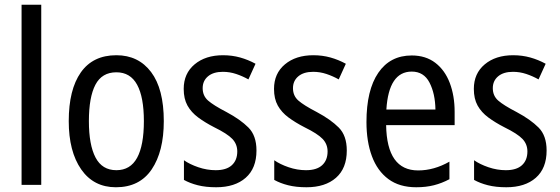

<svg xmlns="http://www.w3.org/2000/svg" viewBox="-20 -780 2362 810"><path d="M154 0H71V-760H154Z M671 -269Q671 -141 620 -65.5Q569 10 469 10Q375 10 322.5 -65.5Q270 -141 270 -269Q270 -402 321 -474.5Q372 -547 471 -547Q564 -547 617.5 -476Q671 -405 671 -269ZM355 -269Q355 -169 383 -115.5Q411 -62 471 -62Q530 -62 558.5 -114.5Q587 -167 587 -269Q587 -370 558.5 -422.5Q530 -475 471 -475Q410 -475 382.5 -422.5Q355 -370 355 -269Z M1062 -145Q1062 -70 1016.5 -30Q971 10 892 10Q848 10 814.5 1.5Q781 -7 756 -21V-104Q780 -87 816.5 -74.5Q853 -62 890 -62Q935 -62 958 -83Q981 -104 981 -141Q981 -172 960 -194Q939 -216 884 -243Q845 -263 816 -284.5Q787 -306 771 -334.5Q755 -363 755 -405Q755 -470 801 -508.5Q847 -547 921 -547Q959 -547 993 -537.5Q1027 -528 1058 -511L1028 -445Q1003 -459 976 -468Q949 -477 920 -477Q880 -477 857.5 -458Q835 -439 835 -408Q835 -376 857.5 -356Q880 -336 936 -307Q994 -276 1028 -242Q1062 -208 1062 -145Z M1443 -145Q1443 -70 1397.5 -30Q1352 10 1273 10Q1229 10 1195.5 1.5Q1162 -7 1137 -21V-104Q1161 -87 1197.5 -74.5Q1234 -62 1271 -62Q1316 -62 1339 -83Q1362 -104 1362 -141Q1362 -172 1341 -194Q1320 -216 1265 -243Q1226 -263 1197 -284.5Q1168 -306 1152 -334.5Q1136 -363 1136 -405Q1136 -470 1182 -508.5Q1228 -547 1302 -547Q1340 -547 1374 -537.5Q1408 -528 1439 -511L1409 -445Q1384 -459 1357 -468Q1330 -477 1301 -477Q1261 -477 1238.5 -458Q1216 -439 1216 -408Q1216 -376 1238.5 -356Q1261 -336 1317 -307Q1375 -276 1409 -242Q1443 -208 1443 -145Z M1717 -546Q1776 -546 1816.5 -515Q1857 -484 1877.5 -430Q1898 -376 1898 -308V-252H1609Q1612 -61 1744 -61Q1811 -61 1876 -98V-24Q1844 -7 1810.5 1.5Q1777 10 1736 10Q1665 10 1618.5 -24.5Q1572 -59 1549 -121Q1526 -183 1526 -265Q1526 -400 1576 -473Q1626 -546 1717 -546ZM1717 -478Q1620 -478 1610 -318H1817Q1816 -385 1792 -431.5Q1768 -478 1717 -478Z M2286 -145Q2286 -70 2240.5 -30Q2195 10 2116 10Q2072 10 2038.5 1.5Q2005 -7 1980 -21V-104Q2004 -87 2040.5 -74.5Q2077 -62 2114 -62Q2159 -62 2182 -83Q2205 -104 2205 -141Q2205 -172 2184 -194Q2163 -216 2108 -243Q2069 -263 2040 -284.5Q2011 -306 1995 -334.5Q1979 -363 1979 -405Q1979 -470 2025 -508.5Q2071 -547 2145 -547Q2183 -547 2217 -537.5Q2251 -528 2282 -511L2252 -445Q2227 -459 2200 -468Q2173 -477 2144 -477Q2104 -477 2081.5 -458Q2059 -439 2059 -408Q2059 -376 2081.5 -356Q2104 -336 2160 -307Q2218 -276 2252 -242Q2286 -208 2286 -145Z"/></svg>

Font: Noto Sans Thai Cond
Style: Regular
Weight: 400
Width: 3
Designer: Monotype Design Team
Foundry: Monotype Imaging Inc.
Version: Version 2.002; ttfautohint (v1.8.4.7-5d5b)